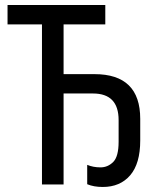

<svg xmlns="http://www.w3.org/2000/svg" viewBox="-20 -734 638 764"><path d="M538 -175V-261Q538 -439 356 -439H233V-637H399V-714H10V-637H147V0H233V-362H350Q452 -362 452 -256V-170Q452 -111 430.5 -89.5Q409 -68 380 -68Q351 -68 327 -78V-1Q353 10 389 10Q458 10 498 -36.5Q538 -83 538 -175Z"/></svg>

Font: Noto Sans Display SemiCondensed
Style: Regular
Weight: 400
Width: 4
Designer: Monotype Design team
Foundry: Monotype Imaging Inc.
Version: 1.000